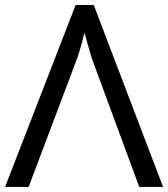

<svg xmlns="http://www.w3.org/2000/svg" viewBox="-20 -736 662 756"><path d="M277.8 -716.3H349.1L622.1 0H528.3L342.3 -503.9Q331.5 -538.6 312.5 -607.4Q296.9 -542 282.7 -503.4L92.8 0H0Z"/></svg>

Font: Viking Open Sans
Style: Regular
Weight: 400
Foundry: Ascender Corporation
Version: Version 2.001